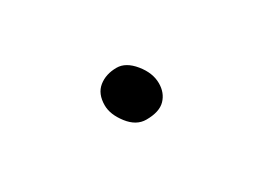

<svg xmlns="http://www.w3.org/2000/svg" viewBox="-26 -674 553 417"><g transform="rotate(-30 250.0 -465.0)"><path d="M261 -400Q236 -400 217 -424.5Q198 -449 198 -472Q198 -501 216 -515.5Q234 -530 261 -530Q284 -530 304 -505.5Q324 -481 324 -455Q324 -431 309 -415.5Q294 -400 261 -400Z"/></g></svg>

Font: Moon Stars Kai T HW
Style: Regular
Weight: 400
Designer: GuiWonder
Version: Version 1.101